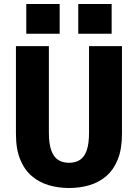

<svg xmlns="http://www.w3.org/2000/svg" viewBox="-20 -931 690 962"><path d="M326 11Q272.6 11 224.7 -3Q176.9 -17 139.7 -48.5Q102.5 -79.9 81.2 -132.1Q59.9 -184.2 59.9 -260V-700H224.9V-267.1Q224.9 -211.4 236.6 -178.1Q248.4 -144.9 271 -130.1Q293.6 -115.4 326 -115.4Q358.4 -115.4 380.8 -130.1Q403.2 -144.9 414.7 -178.1Q426.1 -211.4 426.1 -267.1V-700H591.1V-260Q591.1 -184.2 570.1 -132.1Q549 -79.9 512.3 -48.5Q475.6 -17 427.8 -3Q379.9 11 326 11ZM111.7 -911.1H279V-761.9H111.7ZM372.1 -911.1H539.4V-761.9H372.1Z"/></svg>

Font: Trispace Thin
Style: Regular
Weight: 100
Designer: Tyler Finck
Foundry: Etcetera Type Company
Version: Version 1.210